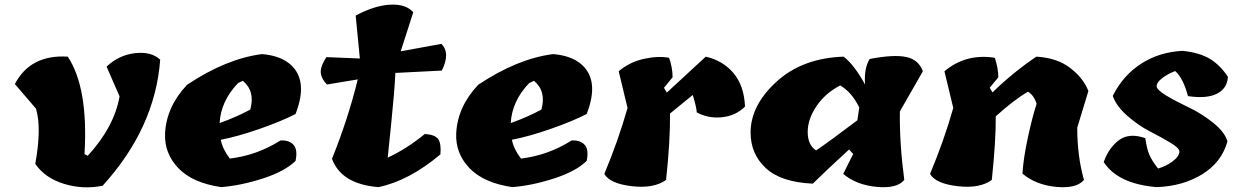

<svg xmlns="http://www.w3.org/2000/svg" viewBox="-20 -806 5351 827"><path d="M439 -519Q492 -569 561.5 -577Q631 -585 670 -549Q648 -254 422 -6Q338 11 256 -14Q174 -39 132 -100Q160 -256 135 -338L44 -444Q111 -572 272 -562Q361 -427 344 -142L358 -135Q472 -259 495 -391Z M1188 -201Q1226 -203 1244.5 -182Q1263 -161 1253 -113Q1207 -68 1113 -37.5Q1019 -7 933 0Q809 -18 748 -82Q687 -146 691 -232Q697 -347 786 -441Q954 -553 1108 -573Q1185 -567 1229 -530Q1310 -461 1253 -315Q1193 -284 1098.5 -251Q1004 -218 931 -204Q938 -165 970 -123Q1087 -137 1188 -201ZM1026 -458 1005 -448Q931 -370 926 -276Q999 -302 1058 -334Q1080 -413 1026 -458Z M1686 -492H1683Q1679 -409 1665.5 -278.5Q1652 -148 1650 -127Q1732 -165 1810 -229Q1853 -226 1867 -207.5Q1881 -189 1877 -141Q1741 -27 1610 0Q1450 -13 1410 -122Q1479 -293 1521 -464L1388 -442Q1362 -470 1361.5 -496Q1361 -522 1386 -560L1530 -554L1512 -739Q1595 -783 1662 -786Q1729 -789 1760 -753L1706 -585L1881 -617Q1921 -578 1883 -502Z M2442 -201Q2480 -203 2498.5 -182Q2517 -161 2507 -113Q2461 -68 2367 -37.5Q2273 -7 2187 0Q2063 -18 2002 -82Q1941 -146 1945 -232Q1951 -347 2040 -441Q2208 -553 2362 -573Q2439 -567 2483 -530Q2564 -461 2507 -315Q2447 -284 2352.5 -251Q2258 -218 2185 -204Q2192 -165 2224 -123Q2341 -137 2442 -201ZM2280 -458 2259 -448Q2185 -370 2180 -276Q2253 -302 2312 -334Q2334 -413 2280 -458Z M2852 -407 3020 -562Q3094 -545 3139.5 -491Q3185 -437 3189 -347Q3149 -307 3089.5 -301Q3030 -295 2981 -322Q2981 -340 2964 -397Q2950 -386 2866 -317Q2867 -198 2849 -31Q2796 7 2701.5 -4Q2607 -15 2583 -57Q2643 -200 2683 -341L2645 -499Q2692 -539 2753.5 -552.5Q2815 -566 2862 -557Q2877 -515 2877 -473L2840 -428Z M3213 -235Q3213 -352 3324.5 -454Q3436 -556 3614 -562Q3660 -526 3706 -442Q3701 -512 3726 -552Q3830 -572 3883.5 -560.5Q3937 -549 3955 -499L3856 -326Q3854 -189 3875 -31Q3844 7 3756.5 -1Q3669 -9 3612 -57L3655 -143L3637 -162Q3542 -75 3481 -15Q3344 -21 3278.5 -82Q3213 -143 3213 -235ZM3495 -158Q3557 -200 3673 -288L3681 -343Q3649 -409 3599 -438Q3535 -405 3497 -349Q3459 -293 3459 -237.5Q3459 -182 3495 -158Z M4668 -414 4620 -256Q4620 -133 4649 -31Q4617 7 4530 -1Q4443 -9 4384 -58Q4388 -125 4407.5 -214.5Q4427 -304 4445 -359Q4434 -395 4408 -411Q4350 -378 4269 -305Q4270 -203 4252 -31Q4200 7 4105 -4Q4010 -15 3986 -57Q4046 -200 4086 -341L4048 -499Q4141 -577 4265 -557Q4280 -512 4280 -473L4243 -428L4255 -408Q4343 -494 4444 -562Q4533 -557 4590 -513Q4647 -469 4668 -414Z M5060 -154Q5060 -168 5021 -191.5Q4982 -215 4933 -240Q4884 -265 4836 -307Q4788 -349 4773 -393Q4817 -481 4895 -531.5Q4973 -582 5074 -587Q5149 -579 5193 -551.5Q5237 -524 5269 -475Q5266 -425 5222 -402.5Q5178 -380 5097 -392Q5077 -468 5042 -500Q5010 -488 4986 -469.5Q4962 -451 4962 -435Q4962 -419 5005 -393.5Q5048 -368 5101 -343Q5154 -318 5204.5 -278Q5255 -238 5267 -197Q5242 -107 5158.5 -55.5Q5075 -4 4962 0Q4795 -14 4734 -108Q4756 -170 4800 -202.5Q4844 -235 4913 -211Q4920 -164 4930.5 -139.5Q4941 -115 4968 -80Q5003 -90 5031.5 -111.5Q5060 -133 5060 -154Z"/></svg>

Font: Tillana ExtraBold
Style: Regular
Weight: 800
Designer: Lipi Raval (Devanagari, Latin), Jonny Pinhorn (Latin)
Foundry: Indian Type Foundry
Version: Version 2.003;PS 1.0;hotconv 1.0.79;makeotf.lib2.5.61930; tt